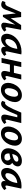

<svg xmlns="http://www.w3.org/2000/svg" viewBox="1762 -2259 487 4097"><g transform="rotate(90 2005.5 -210.5)"><path d="M498 7Q470 7 452 -14.5Q434 -36 443 -84L496 -364L543 -388L316 -29H274L238 -357L266 -418H320L352 -154H319L492 -418H593L539 -124Q535 -105 539 -94.5Q543 -84 556 -84Q564 -84 573.5 -88Q583 -92 598 -103L632 -59Q598 -26 564 -9.5Q530 7 498 7ZM57 7Q32 7 12.5 -0.5Q-7 -8 -23 -21L2 -82Q7 -80 14.5 -79Q22 -78 26 -78Q43 -78 60.5 -90.5Q78 -103 88 -125L219 -418H285L165 -89Q153 -56 137 -35Q121 -14 101 -3.5Q81 7 57 7Z M789 9Q722 9 695.5 -38.5Q669 -86 682 -154Q693 -208 725.5 -257Q758 -306 808.5 -344Q859 -382 923 -404Q987 -426 1061 -426Q1081 -426 1094 -424.5Q1107 -423 1118 -421L1055 -124Q1047 -82 1070 -82Q1079 -82 1091 -87.5Q1103 -93 1117 -103L1150 -58Q1113 -24 1083.5 -8.5Q1054 7 1024 7Q1000 7 982.5 -3Q965 -13 958.5 -34.5Q952 -56 960 -92L993 -243L1047 -277Q1032 -211 1004.5 -158Q977 -105 942 -67.5Q907 -30 867.5 -10.5Q828 9 789 9ZM832 -81Q856 -81 880.5 -97Q905 -113 926.5 -140.5Q948 -168 964.5 -203.5Q981 -239 989 -278L1009 -377L1064 -334Q1055 -336 1046 -336.5Q1037 -337 1028 -337Q976 -337 935 -323.5Q894 -310 864.5 -286Q835 -262 816.5 -228.5Q798 -195 791 -154Q784 -111 797 -96Q810 -81 832 -81Z M1538 7Q1514 7 1496.5 -3.5Q1479 -14 1473 -40Q1467 -66 1477 -110L1548 -421H1652L1581 -124Q1577 -106 1579.5 -95Q1582 -84 1596 -84Q1604 -84 1613.5 -88Q1623 -92 1638 -103L1672 -59Q1638 -26 1604 -9.5Q1570 7 1538 7ZM1194 0 1283 -421H1387L1297 0ZM1279 -178 1297 -264H1567L1548 -178Z M1871 13Q1813 13 1778 -14.5Q1743 -42 1731 -88.5Q1719 -135 1730 -191Q1743 -256 1779.5 -311.5Q1816 -367 1870 -400.5Q1924 -434 1988 -434Q2043 -434 2079 -408Q2115 -382 2128.5 -336.5Q2142 -291 2129 -231Q2116 -167 2079.5 -111.5Q2043 -56 1989.5 -21.5Q1936 13 1871 13ZM1898 -68Q1930 -68 1953.5 -91Q1977 -114 1993 -150Q2009 -186 2016 -224Q2027 -278 2014.5 -315.5Q2002 -353 1962 -353Q1934 -353 1910 -333.5Q1886 -314 1869 -279.5Q1852 -245 1843 -199Q1833 -141 1846.5 -104.5Q1860 -68 1898 -68Z M2169 10Q2149 10 2133 1Q2117 -8 2109 -18L2134 -79Q2143 -77 2148.5 -76Q2154 -75 2158 -75Q2173 -75 2190.5 -90Q2208 -105 2231 -143Q2254 -181 2285.5 -248.5Q2317 -316 2360 -421H2522L2504 -336H2410Q2373 -245 2343 -179Q2313 -113 2286 -71.5Q2259 -30 2231 -10Q2203 10 2169 10ZM2469 7Q2445 7 2427.5 -3.5Q2410 -14 2404 -40Q2398 -66 2408 -110L2479 -421H2583L2512 -124Q2508 -106 2510.5 -95Q2513 -84 2527 -84Q2535 -84 2544.5 -88Q2554 -92 2569 -103L2603 -59Q2569 -26 2535 -9.5Q2501 7 2469 7Z M2802 13Q2744 13 2709 -14.5Q2674 -42 2662 -88.5Q2650 -135 2661 -191Q2674 -256 2710.5 -311.5Q2747 -367 2801 -400.5Q2855 -434 2919 -434Q2974 -434 3010 -408Q3046 -382 3059.5 -336.5Q3073 -291 3060 -231Q3047 -167 3010.5 -111.5Q2974 -56 2920.5 -21.5Q2867 13 2802 13ZM2829 -68Q2861 -68 2884.5 -91Q2908 -114 2924 -150Q2940 -186 2947 -224Q2958 -278 2945.5 -315.5Q2933 -353 2893 -353Q2865 -353 2841 -333.5Q2817 -314 2800 -279.5Q2783 -245 2774 -199Q2764 -141 2777.5 -104.5Q2791 -68 2829 -68Z M3289 13Q3199 13 3153 -42Q3107 -97 3126 -191Q3141 -263 3178 -317.5Q3215 -372 3269.5 -403Q3324 -434 3390 -434Q3436 -434 3464.5 -418.5Q3493 -403 3503 -377Q3513 -351 3504 -318Q3494 -280 3466.5 -254Q3439 -228 3400.5 -211.5Q3362 -195 3317.5 -184.5Q3273 -174 3229 -167L3224 -225Q3297 -235 3347 -258.5Q3397 -282 3405 -312Q3408 -322 3405.5 -332.5Q3403 -343 3392 -351Q3381 -359 3358 -359Q3324 -359 3300.5 -341Q3277 -323 3261.5 -287.5Q3246 -252 3236 -199Q3229 -162 3232 -130.5Q3235 -99 3254 -80Q3273 -61 3313 -61Q3331 -61 3344.5 -65.5Q3358 -70 3367 -80.5Q3376 -91 3380 -107Q3385 -128 3378.5 -148Q3372 -168 3354.5 -182Q3337 -196 3309 -199L3385 -246Q3399 -242 3417.5 -234Q3436 -226 3452 -211.5Q3468 -197 3476 -175Q3484 -153 3477 -121Q3469 -85 3444.5 -54.5Q3420 -24 3381 -5.5Q3342 13 3289 13Z M3652 9Q3585 9 3558.5 -38.5Q3532 -86 3545 -154Q3556 -208 3588.5 -257Q3621 -306 3671.5 -344Q3722 -382 3786 -404Q3850 -426 3924 -426Q3944 -426 3957 -424.5Q3970 -423 3981 -421L3918 -124Q3910 -82 3933 -82Q3942 -82 3954 -87.5Q3966 -93 3980 -103L4013 -58Q3976 -24 3946.5 -8.5Q3917 7 3887 7Q3863 7 3845.5 -3Q3828 -13 3821.5 -34.5Q3815 -56 3823 -92L3856 -243L3910 -277Q3895 -211 3867.5 -158Q3840 -105 3805 -67.5Q3770 -30 3730.5 -10.5Q3691 9 3652 9ZM3695 -81Q3719 -81 3743.5 -97Q3768 -113 3789.5 -140.5Q3811 -168 3827.5 -203.5Q3844 -239 3852 -278L3872 -377L3927 -334Q3918 -336 3909 -336.5Q3900 -337 3891 -337Q3839 -337 3798 -323.5Q3757 -310 3727.5 -286Q3698 -262 3679.5 -228.5Q3661 -195 3654 -154Q3647 -111 3660 -96Q3673 -81 3695 -81Z"/></g></svg>

Font: Ysabeau
Style: Bold Italic
Weight: 700
Italic angle: -12°
Designer: Christian Thalmann (Catharsis Fonts)
Version: Version 2.002